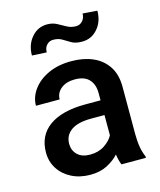

<svg xmlns="http://www.w3.org/2000/svg" viewBox="-113 -825 765 917"><g transform="rotate(-15 269.5 -367.0)"><path d="M376 0Q367.2 -19.5 362.3 -52.2Q339.4 -26.9 304.2 -8.5Q269 9.8 220.7 9.8Q168.9 9.8 128.4 -10.7Q87.9 -31.2 64.9 -66.9Q42 -102.5 42 -147.5Q42 -231.4 104.7 -276.4Q167.5 -321.3 283.2 -321.3H358.4V-357.9Q358.4 -399.9 335.4 -424.8Q312.5 -449.7 265.1 -449.7Q222.2 -449.7 196.5 -428.7Q170.9 -407.7 170.9 -376H53.7Q53.7 -418 80.6 -455.1Q107.4 -492.2 156.2 -515.1Q205.1 -538.1 271.5 -538.1Q331.1 -538.1 377.2 -518.1Q423.3 -498 450 -457.8Q476.6 -417.5 476.6 -356.9V-122.1Q476.6 -50.3 496.6 -7.8V0ZM243.7 -83.5Q285.6 -83.5 315.7 -103.5Q345.7 -123.5 358.4 -148.4V-248.5H292Q226.1 -248.5 192.9 -224.6Q159.7 -200.7 159.7 -158.7Q159.7 -126.5 181.6 -105Q203.6 -83.5 243.7 -83.5ZM382.8 -744.1 454.6 -738.8Q454.6 -685.5 423.8 -650.1Q393.1 -614.7 346.7 -614.7Q314.5 -614.7 294.9 -626Q275.4 -637.2 257.8 -648.2Q240.2 -659.2 213.9 -659.2Q195.3 -659.2 182.4 -645.5Q169.4 -631.8 169.4 -608.9L97.2 -612.8Q97.2 -665.5 127.9 -701.7Q158.7 -737.8 205.1 -737.8Q231.9 -737.8 252.4 -726.8Q272.9 -715.8 293 -704.6Q313 -693.4 337.9 -693.4Q356.4 -693.4 369.6 -707.5Q382.8 -721.7 382.8 -744.1Z"/></g></svg>

Font: Vazirmatn RD Medium
Style: Regular
Weight: 500
Designer: Saber Rastikerdar
Foundry: Saber Rastikerdar
Version: Version 33.003